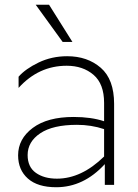

<svg xmlns="http://www.w3.org/2000/svg" viewBox="-20 -776 580 806"><path d="M219 -26Q322 -26 417 -119V-234Q363 -252 303 -252Q202 -252 149 -216.5Q96 -181 96 -125Q96 -75 130.5 -50.5Q165 -26 219 -26ZM417 -344Q417 -424 372.5 -462Q328 -500 260 -500Q142 -500 58 -407V-454Q87 -487 142 -513.5Q197 -540 262 -540Q347 -540 403 -491.5Q459 -443 459 -340V0H420V-87Q331 10 216 10Q138 10 97 -26.5Q56 -63 56 -124Q56 -193 117.5 -239Q179 -285 289 -285Q363 -285 417 -267ZM186 -756 284 -600H243L130 -756Z"/></svg>

Font: Roundo Light
Style: Regular
Weight: 300
Designer: Namrata Goyal (Gurmukhi), Shiva Nallaperumal (Latin)
Foundry: Indian Type Foundry
Version: Version 1.000;PS 1.0;hotconv 1.0.88;makeotf.lib2.5.647800